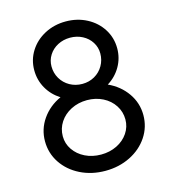

<svg xmlns="http://www.w3.org/2000/svg" viewBox="-109 -817 815 913"><g transform="rotate(-15 298.0 -360.5)"><path d="M55.7 -202.1Q55.7 -261.7 89.6 -310.5Q123.5 -359.4 181.2 -385.7Q140.6 -411.1 117.2 -452.1Q93.8 -493.2 93.8 -542Q93.8 -593.3 120.6 -635.7Q147.5 -678.2 194.3 -702.9Q241.2 -727.5 297.9 -727.5Q354.5 -727.5 401.4 -702.9Q448.2 -678.2 475.1 -635.5Q502 -592.8 502 -541Q502 -492.7 478.5 -451.9Q455.1 -411.1 414.1 -385.7Q471.7 -359.4 505.9 -310.5Q540 -261.7 540 -202.1Q540 -143.6 508.1 -95.5Q476.1 -47.4 420.7 -19.8Q365.2 7.8 297.9 7.8Q230.5 7.8 175 -19.8Q119.6 -47.4 87.6 -95.5Q55.7 -143.6 55.7 -202.1ZM452.1 -204.1Q452.1 -241.7 431.9 -272.9Q411.6 -304.2 376.5 -322Q341.3 -339.8 298.8 -339.8Q255.9 -339.8 220.2 -321.8Q184.6 -303.7 164.1 -272.5Q143.6 -241.2 143.6 -203.1Q143.6 -167 164.1 -137Q184.6 -106.9 219.7 -89.6Q254.9 -72.3 297.9 -72.3Q340.8 -72.3 376 -89.6Q411.1 -106.9 431.6 -137.2Q452.1 -167.5 452.1 -204.1ZM418 -538.1Q418 -568.4 402.1 -593.5Q386.2 -618.7 358.6 -633.1Q331.1 -647.5 297.9 -647.5Q264.6 -647.5 237.1 -633.1Q209.5 -618.7 193.6 -593.5Q177.7 -568.4 177.7 -538.1Q177.7 -505.4 193.6 -478.3Q209.5 -451.2 237.3 -435.5Q265.1 -419.9 298.8 -419.9Q332 -419.9 359.4 -435.5Q386.7 -451.2 402.3 -478.3Q418 -505.4 418 -538.1Z"/></g></svg>

Font: Reddit Sans Vanilla
Style: Regular
Weight: 400
Designer: Stephen Hutchings
Foundry: Reddit
Version: Version 1.013